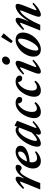

<svg xmlns="http://www.w3.org/2000/svg" viewBox="1396 -2176 792 3623"><g transform="rotate(-90 1791.5 -364.0)"><path d="M28.8 0 149.4 -300.8Q176.3 -365.7 176.3 -378.4Q176.3 -381.8 171.4 -381.8Q162.6 -381.8 133.5 -362.8Q104.5 -343.8 58.1 -304.2L37.1 -323.2Q168.9 -464.8 230 -464.8Q270.5 -464.8 270.5 -425.3Q270.5 -392.6 237.3 -308.1L231.9 -294.4Q284.7 -376.5 339.8 -420.7Q395 -464.8 447.8 -464.8Q495.1 -464.8 495.1 -421.4Q495.1 -398.4 476.3 -374.3Q457.5 -350.1 431.2 -350.1Q413.1 -350.1 389.2 -369.6Q377.4 -379.4 365.2 -379.4Q357.4 -379.4 347.2 -373Q336.9 -366.7 316.9 -342.8Q296.9 -318.8 274.2 -280.3Q251.5 -241.7 218.5 -168.9Q185.5 -96.2 149.4 0Z M562.5 11.2Q499.5 11.2 461.9 -28.1Q424.3 -67.4 424.3 -137.2Q424.3 -194.8 452.4 -254.9Q480.5 -314.9 524.7 -360.6Q568.8 -406.2 626.2 -435.5Q683.6 -464.8 739.3 -464.8Q790 -464.8 822 -440.4Q854 -416 853.5 -372.6Q853.5 -299.8 767.1 -254.2Q680.7 -208.5 544.4 -199.7Q540.5 -177.7 540.5 -158.7Q540.5 -108.4 561.8 -84.2Q583 -60.1 621.1 -60.1Q646 -60.1 679.4 -71.3Q712.9 -82.5 734.4 -101.6L750 -81.5Q714.4 -39.1 663.6 -13.9Q612.8 11.2 562.5 11.2ZM714.4 -416Q670.4 -416 625.5 -366.7Q580.6 -317.4 557.1 -249.5Q645 -258.8 694.6 -293.9Q744.1 -329.1 744.1 -383.3Q744.1 -403.3 736.3 -409.7Q728.5 -416 714.4 -416Z M892.6 11.2Q863.8 11.2 849.9 -4.9Q835.9 -21 835.9 -55.7Q835.9 -112.8 865.7 -185.1Q895.5 -257.3 940.2 -318.8Q984.9 -380.4 1042.2 -422.6Q1099.6 -464.8 1149.9 -464.8Q1192.4 -464.8 1211.4 -434.1L1231.9 -485.4L1324.7 -438L1211.4 -147Q1188.5 -91.3 1188.5 -75.7Q1188.5 -71.3 1190.9 -71.3Q1213.9 -71.3 1300.8 -147L1319.3 -127Q1250.5 -58.6 1192.4 -23.2Q1134.3 12.2 1100.1 12.2Q1063 12.2 1062 -27.3Q1062.5 -47.4 1075.2 -87.4Q974.1 11.2 892.6 11.2ZM944.3 -88.4Q944.3 -62.5 960.4 -62.5Q981.4 -62.5 1021.5 -90.6Q1061.5 -118.7 1104.5 -164.1L1195.3 -393.6Q1181.6 -411.6 1156.2 -411.6Q1121.1 -411.6 1081.5 -373.5Q1042 -335.4 1012.7 -283Q983.4 -230.5 963.9 -176Q944.3 -121.6 944.3 -88.4Z M1491.2 11.2Q1435.1 11.2 1404.8 -21.2Q1374.5 -53.7 1374.5 -113.8Q1374.5 -153.8 1387 -200.7Q1399.4 -247.6 1424.6 -294.2Q1449.7 -340.8 1483.2 -378.9Q1516.6 -417 1563.5 -440.9Q1610.4 -464.8 1661.6 -464.8Q1710.9 -464.8 1742.7 -443.6Q1774.4 -422.4 1774.4 -387.7Q1774.4 -366.2 1760.7 -353.3Q1747.1 -340.3 1721.7 -340.3Q1691.9 -340.3 1674.3 -359.1Q1656.7 -377.9 1647.9 -419.9Q1598.1 -399.4 1561.3 -353.5Q1524.4 -307.6 1507.8 -256.3Q1491.2 -205.1 1491.2 -155.3Q1491.2 -63 1558.1 -63Q1580.1 -63 1606.9 -75.7Q1633.8 -88.4 1655.8 -109.9L1678.2 -91.8Q1647.9 -44.9 1597.2 -16.8Q1546.4 11.2 1491.2 11.2Z M1894.5 11.2Q1838.4 11.2 1808.1 -21.2Q1777.8 -53.7 1777.8 -113.8Q1777.8 -153.8 1790.3 -200.7Q1802.7 -247.6 1827.9 -294.2Q1853 -340.8 1886.5 -378.9Q1919.9 -417 1966.8 -440.9Q2013.7 -464.8 2064.9 -464.8Q2114.3 -464.8 2146 -443.6Q2177.7 -422.4 2177.7 -387.7Q2177.7 -366.2 2164.1 -353.3Q2150.4 -340.3 2125 -340.3Q2095.2 -340.3 2077.6 -359.1Q2060.1 -377.9 2051.3 -419.9Q2001.5 -399.4 1964.6 -353.5Q1927.7 -307.6 1911.1 -256.3Q1894.5 -205.1 1894.5 -155.3Q1894.5 -63 1961.4 -63Q1983.4 -63 2010.3 -75.7Q2037.1 -88.4 2059.1 -109.9L2081.5 -91.8Q2051.3 -44.9 2000.5 -16.8Q1949.7 11.2 1894.5 11.2Z M2446.8 -571.3Q2418.9 -571.3 2401.1 -588.9Q2383.3 -606.4 2383.3 -633.8Q2383.3 -668.5 2410.9 -695.1Q2438.5 -721.7 2472.7 -721.7Q2501 -721.7 2519 -704.6Q2537.1 -687.5 2537.1 -661.1Q2537.1 -626.5 2510.7 -598.9Q2484.4 -571.3 2446.8 -571.3ZM2252.9 11.2Q2213.4 11.2 2213.4 -30.3Q2213.4 -65.9 2246.1 -147.5L2308.1 -300.3Q2334 -363.8 2334 -377.4Q2334 -381.3 2329.1 -381.3Q2308.1 -381.3 2216.3 -304.2L2195.3 -322.8Q2260.7 -391.6 2320.3 -428.2Q2379.9 -464.8 2414.1 -464.8Q2434.1 -464.8 2445.1 -454.6Q2456.1 -444.3 2456.1 -425.3Q2456.1 -386.7 2423.3 -308.1L2358.4 -148.4Q2336.4 -93.8 2336.4 -76.7Q2336.4 -72.8 2339.4 -72.8Q2345.2 -72.8 2358.6 -78.9Q2372.1 -85 2398.9 -103Q2425.8 -121.1 2458 -148.4L2476.6 -127Q2407.7 -59.1 2348.1 -23.9Q2288.6 11.2 2252.9 11.2Z M2829.6 -518.6 2789.1 -546.9 2905.8 -739.7 2975.1 -691.4ZM2671.4 11.2Q2606.9 11.2 2570.8 -24.9Q2534.7 -61 2534.7 -127Q2534.7 -187.5 2562.7 -249.3Q2590.8 -311 2635 -358.2Q2679.2 -405.3 2737.1 -435.1Q2794.9 -464.8 2851.6 -464.8Q2917 -464.8 2953.1 -428.7Q2989.3 -392.6 2989.3 -327.6Q2989.3 -266.6 2961.4 -204.6Q2933.6 -142.6 2889.2 -95.5Q2844.7 -48.3 2786.6 -18.6Q2728.5 11.2 2671.4 11.2ZM2677.2 -36.1Q2714.4 -36.1 2761.5 -92.5Q2808.6 -148.9 2841.6 -229.5Q2874.5 -310.1 2874.5 -374Q2874.5 -397 2868.2 -407.2Q2861.8 -417.5 2848.1 -417.5Q2820.3 -417.5 2784.9 -383.1Q2749.5 -348.6 2719.7 -299.1Q2689.9 -249.5 2669.4 -190.2Q2648.9 -130.9 2648.9 -85.4Q2648.9 -36.1 2677.2 -36.1Z M3026.9 0 3147.9 -300.3Q3174.3 -365.7 3174.3 -377.4Q3174.3 -381.3 3169.4 -381.3Q3164.6 -381.3 3151.6 -374.5Q3138.7 -367.7 3113.3 -349.4Q3087.9 -331.1 3056.2 -304.2L3035.2 -322.8Q3102.1 -394 3149.2 -429.4Q3196.3 -464.8 3228.5 -464.8Q3269 -464.8 3269 -425.3Q3269 -391.1 3236.3 -308.1L3195.3 -206.1Q3229 -263.7 3264.2 -309.3Q3299.3 -355 3330.1 -383.5Q3360.8 -412.1 3390.6 -430.9Q3420.4 -449.7 3444.6 -457.3Q3468.8 -464.8 3490.2 -464.8Q3530.8 -464.8 3530.8 -425.3Q3530.8 -406.7 3517.6 -364.5Q3504.4 -322.3 3487.8 -282.2L3433.6 -148.4Q3410.2 -89.8 3410.2 -76.2Q3410.2 -70.8 3415 -70.8Q3424.8 -70.8 3454.8 -89.4Q3484.9 -107.9 3531.7 -147.9L3551.8 -127Q3482.9 -58.1 3423.6 -23.4Q3364.3 11.2 3327.1 11.2Q3287.6 11.2 3287.6 -27.8Q3287.6 -62.5 3321.3 -147.5L3381.3 -296.4Q3407.2 -361.8 3407.2 -377.9Q3407.2 -381.3 3403.3 -381.3Q3400.4 -381.3 3392.8 -377.9Q3385.3 -374.5 3370.4 -364Q3355.5 -353.5 3338.1 -336.9Q3320.8 -320.3 3297.1 -290.3Q3273.4 -260.3 3248.8 -222.2Q3224.1 -184.1 3194.3 -126.2Q3164.6 -68.4 3135.3 0Z"/></g></svg>

Font: Elstob 6pt
Style: Italic
Weight: 700
Italic angle: -20°
Designer: Peter S. Baker
Version: Version 1.015